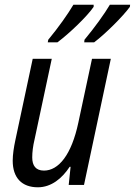

<svg xmlns="http://www.w3.org/2000/svg" viewBox="-20 -786 573 816"><path d="M339 -617 338 -606H380C428 -642 504 -718 532 -757L533 -766H447C424 -727 383 -670 339 -617ZM185 -617 183 -606H224C275 -644 351 -717 378 -757V-766H292C269 -727 229 -670 185 -617ZM141 10C198 10 244 -28 276 -77H280L272 0H337L451 -536H371L313 -265C284 -128 229 -61 167 -61C132 -61 117 -82 117 -117C117 -139 120 -165 127 -194L200 -536H119L45 -189C39 -161 34 -129 34 -103C34 -30 73 10 141 10Z"/></svg>

Font: Noto Sans Condensed
Style: Italic
Weight: 400
Width: 3
Italic angle: -12°
Designer: Monotype Design Team
Foundry: Monotype Imaging Inc.
Version: Version 2.013